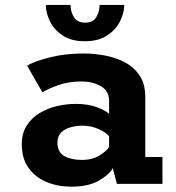

<svg xmlns="http://www.w3.org/2000/svg" viewBox="-20 -722 690 754"><path d="M260.5 11Q205 11 161 -8Q117 -27 91.2 -64Q65.5 -101 65.5 -155Q65.5 -198 84.5 -228.2Q103.5 -258.5 134.8 -277.5Q166 -296.5 203.2 -305.2Q240.5 -314 277 -314Q326.5 -314 361.2 -300.8Q396 -287.5 408.5 -274.5V-325Q408.5 -365 376.2 -383.5Q344 -402 299.5 -402Q249.5 -402 209.2 -387.8Q169 -373.5 146.5 -359.5L86.5 -464Q114 -481 175 -496.5Q236 -512 307 -512Q349 -512 392 -504Q435 -496 470.8 -477Q506.5 -458 528.5 -425Q550.5 -392 550.5 -342V-105.5H618V0H439L423 -62Q411 -38 369.8 -13.5Q328.5 11 260.5 11ZM301 -94Q343 -94 371.2 -111.8Q399.5 -129.5 408.5 -145V-186Q398.5 -201 368.2 -214.8Q338 -228.5 304 -228.5Q280 -228.5 257.2 -222.2Q234.5 -216 220 -201.5Q205.5 -187 205.5 -162Q205.5 -124.5 232.5 -109.2Q259.5 -94 301 -94ZM313.5 -560Q259.5 -560 225.8 -582.8Q192 -605.5 176 -638.5Q160 -671.5 160 -702.5H257Q257 -676.5 270.2 -654.8Q283.5 -633 314.5 -633Q345.5 -633 358.2 -654.8Q371 -676.5 371 -702.5H468Q468 -671.5 451.5 -638.5Q435 -605.5 400.8 -582.8Q366.5 -560 313.5 -560Z"/></svg>

Font: Trispace SemiBold
Style: Regular
Weight: 600
Designer: Tyler Finck
Foundry: Etcetera Type Company
Version: Version 1.210; ttfautohint (v1.8.3)